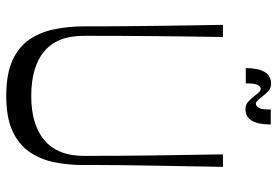

<svg xmlns="http://www.w3.org/2000/svg" viewBox="-160 -738 909 630"><g transform="rotate(90 295.0 -423.5)"><path d="M295 11Q224 11 179.5 -9Q135 -29 110.5 -64.5Q86 -100 76.5 -146.5Q67 -193 67 -244Q67 -260 67 -293Q67 -326 66.5 -371Q66 -416 65.5 -470Q65 -524 64 -583Q63 -642 62 -700H102Q100 -586 99 -472Q98 -358 98 -244Q98 -200 110.5 -168Q123 -136 148 -114.5Q173 -93 210 -82Q247 -71 295 -71Q343 -71 379.5 -82Q416 -93 441 -114.5Q466 -136 479 -168Q492 -200 492 -244Q492 -358 490.5 -472Q489 -586 487 -700H528Q527 -642 526 -583Q525 -524 524 -470Q523 -416 522.5 -370.5Q522 -325 522 -292Q522 -259 522 -243Q522 -193 513 -147.5Q504 -102 479.5 -66Q455 -30 410.5 -9.5Q366 11 295 11ZM338 -774Q323 -774 313 -784Q303 -794 295 -804Q289 -812 283.5 -818Q278 -824 272 -824Q265 -824 259.5 -814.5Q254 -805 254 -775H204Q204 -815 216.5 -836.5Q229 -858 255 -858Q270 -858 280.5 -848Q291 -838 299 -827Q304 -820 310 -814Q316 -808 321 -808Q328 -808 334 -817Q340 -826 340 -857H389Q389 -817 377 -795.5Q365 -774 338 -774Z"/></g></svg>

Font: Ojuju
Style: Regular
Weight: 400
Designer: Chisaokwu Joboson, Mirko Velimirovic
Foundry: Udi Foundry
Version: Version 1.000